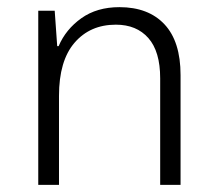

<svg xmlns="http://www.w3.org/2000/svg" viewBox="-20 -517 608 537"><path d="M87 -487H133L140 -388H144Q164 -435 207.5 -466Q251 -497 314 -497Q395 -497 440 -449Q485 -401 485 -307V0H428V-298Q428 -373 395 -410.5Q362 -448 304 -448Q232 -448 188.5 -397.5Q145 -347 145 -249V0H87Z"/></svg>

Font: Noto Sans Armenian Light
Style: Regular
Weight: 300
Designer: Monotype Design team
Foundry: Monotype Imaging Inc.
Version: Version 1.000